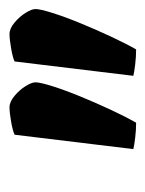

<svg xmlns="http://www.w3.org/2000/svg" viewBox="30 -778 313 414"><g transform="rotate(-90 187.0 -571.5)"><path d="M129 -435Q113 -435 96.5 -437Q80 -439 72 -441L103 -697Q111 -701 131 -704.5Q151 -708 162 -708Q174 -708 187 -697Q200 -686 208 -673Q216 -660 216 -652Q216 -642 207.5 -615Q199 -588 185 -554Q171 -520 156 -488Q141 -456 129 -435ZM287 -435Q271 -435 254.5 -437Q238 -439 230 -441L261 -697Q269 -701 289 -704.5Q309 -708 320 -708Q332 -708 345 -697Q358 -686 366 -673Q374 -660 374 -652Q374 -642 365.5 -615Q357 -588 343 -554Q329 -520 314 -488Q299 -456 287 -435Z"/></g></svg>

Font: Texturina 72pt 72pt ExtraBold
Style: Italic
Weight: 800
Italic angle: -11°
Designer: Guillermo Torres Carreño
Foundry: Omnibus-Type
Version: Version 1.002; ttfautohint (v1.8.3)